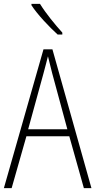

<svg xmlns="http://www.w3.org/2000/svg" viewBox="-20 -969 491 989"><path d="M186 -949H142V-942C173 -894 234 -830 277 -791H301V-801C263 -843 217 -899 186 -949ZM412 0H451L250 -715H204L0 0H40L116 -267H337ZM249 -591 327 -303H125L204 -591C212 -623 220 -649 227 -679C234 -649 242 -621 249 -591Z"/></svg>

Font: Noto Sans Gujarati Condensed ExtraLight
Style: Regular
Weight: 200
Width: 3
Designer: Jelle Bosma - Monotype Design Team, Universal Thirst
Foundry: Monotype Imaging Inc.
Version: Version 2.106